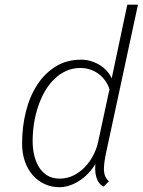

<svg xmlns="http://www.w3.org/2000/svg" viewBox="-20 -780 602 810"><path d="M319.3 -493.2Q286.6 -493.2 259 -480.7Q231.4 -468.3 209 -446.3Q186.5 -424.3 169.4 -394.8Q152.3 -365.2 140.9 -330.8Q129.4 -296.4 123.5 -259Q117.7 -221.7 117.7 -184.1Q117.7 -156.7 123.5 -128.9Q129.4 -101.1 142.6 -78.1Q155.8 -55.2 177.7 -40.8Q199.7 -26.4 231.9 -26.4Q262.7 -26.4 289.6 -39.6Q316.4 -52.7 337.6 -74.7Q358.9 -96.7 373.5 -125Q388.2 -153.3 394.5 -183.6L441.9 -403.8Q435.1 -424.3 423.1 -440.7Q411.1 -457 395.3 -468.8Q379.4 -480.5 360.1 -486.8Q340.8 -493.2 319.3 -493.2ZM73.2 -174.3Q73.2 -244.6 89.1 -308.6Q105 -372.6 136.5 -421.4Q168 -470.2 214.6 -499.3Q261.2 -528.3 322.8 -528.3Q344.2 -528.3 364.5 -522Q384.8 -515.6 401.9 -504.9Q418.9 -494.1 431.6 -479.7Q444.3 -465.3 451.2 -449.2L517.1 -760.3H562L427.7 -136.2Q419.4 -97.7 418.5 -71.3Q418 -51.8 423.1 -38.3Q428.2 -24.9 439.5 -15.1L417 7.3Q409.7 3.9 402.6 -3.2Q395.5 -10.3 390.4 -21.5Q385.3 -32.7 382.8 -49.1Q380.4 -65.4 382.3 -87.9Q369.1 -65.9 351.6 -47.9Q334 -29.8 314.2 -17.1Q294.4 -4.4 272.9 2.7Q251.5 9.8 231 9.8Q198.2 9.8 169.7 -2.9Q141.1 -15.6 119.6 -39.3Q98.1 -63 85.7 -97.2Q73.2 -131.3 73.2 -174.3Z"/></svg>

Font: Ufes Sans Thin
Style: Italic
Weight: 100
Designer: Ricardo Esteves & Thais Bronze
Foundry: ProDesignUfes - Ricardo Esteves, Thais Bronze
Version: Version 2.0